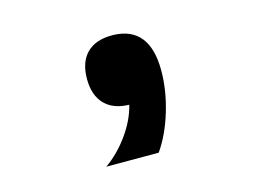

<svg xmlns="http://www.w3.org/2000/svg" viewBox="-65 -330 830 623"><g transform="rotate(-15 350.0 -18.5)"><path d="M223 185Q267 154 301 106.5Q335 59 347 10Q294 9 265 -21Q236 -51 236 -106Q236 -162 265.5 -192Q295 -222 350 -222Q353 -222 355 -222Q356 -222 356 -222Q476 -218 476 -71Q476 -5 455 65Q434 135 399 185Z"/></g></svg>

Font: Martian Mono SemiBold
Style: Regular
Weight: 600
Monospace: yes
Designer: Roman Shamin
Foundry: Evil Martians
Version: Version 1.000; ttfautohint (v1.8.4.7-5d5b)